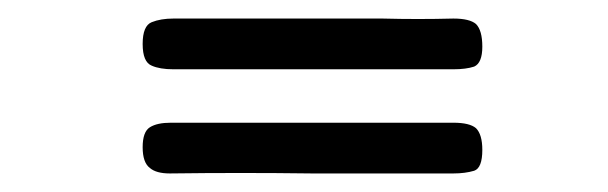

<svg xmlns="http://www.w3.org/2000/svg" viewBox="-20 -687 656 207"><path d="M133.8 -639.6Q133.8 -659.2 143.6 -663.1Q153.3 -667 167 -667Q205.1 -667 241.2 -667Q278.3 -667 316.4 -667Q354.5 -667 392.6 -667Q430.7 -666 468.8 -667Q486.3 -667 493.2 -661.1Q500 -654.3 500 -636.7Q500 -619.1 491.2 -615.2Q482.4 -612.3 468.8 -612.3Q393.6 -612.3 318.4 -612.3Q243.2 -612.3 167 -612.3Q152.3 -612.3 143.6 -616.2Q133.8 -620.1 133.8 -639.6ZM500 -525.4Q500 -505.9 491.2 -502.9Q481.4 -500 468.8 -500Q392.6 -500 316.4 -500Q239.3 -501 163.1 -500Q148.4 -500 141.6 -505.9Q133.8 -511.7 133.8 -528.3Q133.8 -544.9 141.6 -549.8Q149.4 -554.7 164.1 -554.7Q202.1 -554.7 240.2 -554.7Q278.3 -554.7 316.4 -554.7Q354.5 -554.7 392.6 -554.7Q430.7 -554.7 468.8 -554.7Q486.3 -554.7 493.2 -548.8Q500 -542 500 -525.4Z"/></svg>

Font: Das Gitter
Style: Book
Weight: 400
Version: Version 006.000